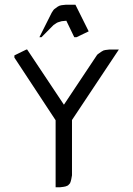

<svg xmlns="http://www.w3.org/2000/svg" viewBox="-20 -794 565 814"><path d="M41 -549.8V-559.1L91.8 -584H95.2L251 -350.1L392.1 -562L397 -565.9L410.2 -575.2L418.9 -580.1L426.8 -582L443.8 -584H483.9L285.2 -285.2V-50.8L282.2 -34.2L279.8 -24.9L276.9 -17.1L268.1 -7.8L258.8 -3.9L250 -2L233.9 0H215.8V-284.2ZM147 -636.2 199.2 -740.2 207 -752 210.9 -755.9 225.1 -766.1 232.9 -770 241.2 -772 258.8 -773.9H299.8L356 -661.1L304.2 -636.2H294.9L261.2 -706.1L241.2 -704.1L225.1 -699.2L220.2 -696.8L207 -688L155.8 -636.2Z"/></svg>

Font: Petahja
Style: Regular
Weight: 400
Designer: T. Christopher White
Version: Version 1.1